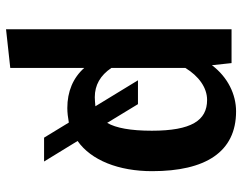

<svg xmlns="http://www.w3.org/2000/svg" viewBox="-103 -481 802 636"><g transform="rotate(90 298.0 -163.0)"><path d="M547 -266C547 -442 484 -544 349 -544C293 -544 236 -517 196 -464L189 -529H77V218L205 204V-41C238 -4 283 15 338 15C353 15 369 13 386 10L436 92H515L447 -19C511 -64 547 -155 547 -266ZM302 -76C262 -76 230 -94 205 -131V-376C232 -420 270 -448 311 -448C379 -448 413 -396 413 -265C413 -195 404 -146 387 -117L325 -219H246L332 -78C320 -77 310 -76 302 -76Z"/></g></svg>

Font: Fira Sans Medium
Style: Regular
Weight: 500
Designer: Carrois Corporate & Edenspiekermann AG
Foundry: Carrois Corporate GbR & Edenspiekermann AG
Version: Version 4.203